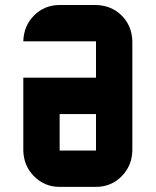

<svg xmlns="http://www.w3.org/2000/svg" viewBox="-20 -728 606 748"><path d="M354 -141.6V-283.7H212.4V-141.6ZM495.6 -141.6Q494.1 -81.5 453.4 -40.8Q412.6 0 354 0H212.4Q153.8 0 113 -40.8Q72.3 -81.5 70.8 -141.6V-425.3H354V-566.9H70.8Q72.3 -627.4 113 -668Q153.8 -708.5 212.4 -708.5H354Q414.6 -707 454.3 -667.2Q494.1 -627.4 495.6 -566.9Z"/></svg>

Font: Blazma
Style: Regular
Weight: 400
Designer: GGBotNet
Version: 1.00